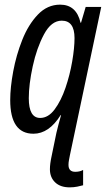

<svg xmlns="http://www.w3.org/2000/svg" viewBox="-20 -566 456 827"><path d="M338 232V166Q324 174 304 174Q275 174 275 144Q275 134 277 124Q279 114 281 103L416 -536H349L329 -468H327Q309 -546 239 -546Q184 -546 143 -503Q102 -460 76 -394.5Q50 -329 37 -259Q24 -189 24 -135Q24 10 124 10Q191 10 241 -70H243Q237 -48 231.5 -28Q226 -8 223 6L202 108Q195 140 195 163Q195 198 217.5 219.5Q240 241 280 241Q297 241 312.5 238Q328 235 338 232ZM104 -143Q104 -202 121 -280.5Q138 -359 169.5 -418Q201 -477 246 -477Q301 -477 301 -402Q301 -360 291 -301.5Q281 -243 262 -187.5Q243 -132 215.5 -95Q188 -58 153 -58Q104 -58 104 -143Z"/></svg>

Font: Noto Sans Display Condensed
Style: Italic
Weight: 400
Width: 3
Designer: Monotype Design team
Foundry: Monotype Imaging Inc.
Version: 1.000